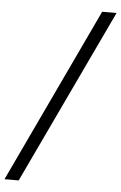

<svg xmlns="http://www.w3.org/2000/svg" viewBox="-88 -801 587 931"><g transform="rotate(5 205.5 -335.0)"><path d="M-30 90 371 -760H441L39 90Z"/></g></svg>

Font: DM Sans 17pt Light
Style: Italic
Weight: 300
Italic angle: -10°
Version: Version 4.004;gftools[0.9.30]